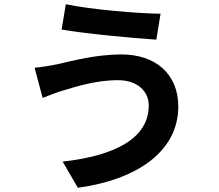

<svg xmlns="http://www.w3.org/2000/svg" viewBox="-20 -827 1040 910"><path d="M685 -327C685 -171 525 -89 277 -61L349 63C627 25 825 -108 825 -322C825 -479 714 -569 556 -569C439 -569 327 -540 254 -523C221 -516 178 -509 144 -506L182 -363C211 -374 250 -390 279 -398C330 -413 429 -447 539 -447C633 -447 685 -393 685 -327ZM292 -807 272 -687C387 -667 604 -647 721 -639L741 -762C635 -763 408 -782 292 -807Z"/></svg>

Font: Noto Sans Mono CJK SC
Style: Bold
Weight: 700
Designer: Ryoko NISHIZUKA 西塚涼子 (kana, bopomofo & ideographs); Paul D. Hunt (Latin, Greek & Cyrillic); Sandoll Communications 산돌커뮤니
Foundry: Adobe
Version: Version 2.004;hotconv 1.0.118;makeotfexe 2.5.65603